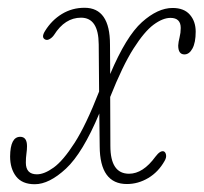

<svg xmlns="http://www.w3.org/2000/svg" viewBox="-20 -466 524 494"><path d="M263 -351.5 263.5 -275.5Q304.5 -372.5 345.2 -409Q386 -445.5 424 -445.5Q453.5 -445.5 468.5 -428.2Q483.5 -411 483.5 -384.5Q483.5 -356.5 475.2 -341.2Q467 -326 454.5 -326Q438.5 -326 438.5 -349Q439 -358 442 -369.8Q445 -381.5 445 -394Q445 -420 418.5 -420Q399 -420 375.2 -402.5Q351.5 -385 323.5 -341Q295.5 -297 263.5 -216.5L264 -90.5Q264 -19 312 -19Q348 -19 380 -63Q392.5 -79.5 401.5 -76.5Q406 -74.5 407.2 -67.5Q408.5 -60.5 403.5 -52Q387.5 -23.5 361.5 -8Q335.5 7.5 306.5 7.5Q237 7.5 236.5 -89.5L235.5 -174Q193 -72.5 149.8 -32.2Q106.5 8 69.5 8Q37 8 21.5 -12Q6 -32 6 -63.5Q6.5 -114 32 -114Q49.5 -114 49.5 -90Q49.5 -81 48 -70.5Q46.5 -60 46.5 -47.5Q46.5 -17.5 75 -17.5Q94 -17.5 118.2 -35Q142.5 -52.5 172 -98.5Q201.5 -144.5 235 -230.5L234 -352Q233.5 -420.5 188.5 -420.5Q147 -420.5 119 -376Q114.5 -369.5 108.2 -365.8Q102 -362 97 -364Q85 -369 96 -386.5Q113 -414 139.2 -430Q165.5 -446 197.5 -446Q263 -446 263 -351.5Z"/></svg>

Font: Fraunces 72pt S100 Thin
Style: Italic
Weight: 100
Italic angle: -16°
Version: Version 1.000; ttfautohint (v1.8.3)